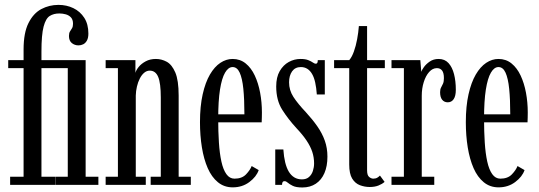

<svg xmlns="http://www.w3.org/2000/svg" viewBox="-20 -776 2264 806"><path d="M22.5 0V-34H79V-490H14.5V-523.5H79V-568.5Q79 -638 99.5 -679Q120 -720 153.2 -737.8Q186.5 -755.5 225.5 -755.5Q259.5 -755.5 288 -741.8Q316.5 -728 333.8 -701.2Q351 -674.5 351 -635Q351 -617 345 -606Q339 -595 329.5 -590.2Q320 -585.5 309.5 -585.5Q293.5 -585.5 281.5 -595.2Q269.5 -605 269.5 -625Q269.5 -637.5 274 -644.2Q278.5 -651 282.5 -657.8Q286.5 -664.5 286.5 -676.5Q286.5 -693.5 278 -702.8Q269.5 -712 256.2 -715.8Q243 -719.5 229 -719.5Q205.5 -719.5 188.8 -709Q172 -698.5 163 -664.2Q154 -630 154 -559V-523.5H253V-490H154V-34H211V0ZM212 0V-34H264.5V-490H212V-523.5H339.5V-34H393V0Z M423.5 0V-34H475V-490H423.5V-523.5H548.5V-470Q551 -481 562 -494.8Q573 -508.5 591.5 -518.5Q610 -528.5 634.5 -528.5Q658 -528.5 679.8 -516.8Q701.5 -505 715.8 -472Q730 -439 730 -374.5V-34H781V0H612.5V-34H655V-366.5Q655 -427 644 -453.2Q633 -479.5 608.5 -479.5Q596 -479.5 585.2 -470.5Q574.5 -461.5 566.8 -446.2Q559 -431 554.8 -412.5Q550.5 -394 550 -375V-34H592V0Z M957 10.5Q921 10.5 894.8 -11Q868.5 -32.5 852 -70.2Q835.5 -108 827.5 -157.5Q819.5 -207 819.5 -263Q819.5 -330 830.8 -380Q842 -430 861.2 -463Q880.5 -496 905 -512.2Q929.5 -528.5 956.5 -528.5Q988 -528.5 1011.2 -509.8Q1034.5 -491 1049.5 -459Q1064.5 -427 1072 -386.8Q1079.5 -346.5 1079.5 -303.5Q1079.5 -293 1079.2 -282.8Q1079 -272.5 1078.5 -262.5H889V-296H1006Q1006 -359 1001.5 -403.2Q997 -447.5 986.2 -471Q975.5 -494.5 956.5 -494.5Q938.5 -494.5 924.8 -471Q911 -447.5 903.5 -399.8Q896 -352 896 -278Q896 -223.5 899 -177.5Q902 -131.5 909.5 -97.5Q917 -63.5 930.5 -44.8Q944 -26 964.5 -26Q995.5 -26 1012.8 -44Q1030 -62 1036.5 -79L1066 -62Q1056.5 -34 1026.8 -11.8Q997 10.5 957 10.5Z M1249.5 11Q1223 11 1209.2 4.2Q1195.5 -2.5 1188.2 -9Q1181 -15.5 1174.5 -15.5Q1168.5 -15.5 1166.2 -11.2Q1164 -7 1164 0H1135.5V-148.5H1169.5Q1171.5 -118 1177.2 -94.5Q1183 -71 1192.5 -55.2Q1202 -39.5 1215.8 -31.2Q1229.5 -23 1247.5 -23Q1266 -23 1277.2 -33Q1288.5 -43 1293.5 -58.5Q1298.5 -74 1298.5 -90Q1298.5 -115.5 1290.8 -138.8Q1283 -162 1266.8 -186.2Q1250.5 -210.5 1224.5 -238Q1190 -275.5 1164.8 -315.2Q1139.5 -355 1139.5 -413Q1139.5 -452 1154.2 -477.5Q1169 -503 1192.2 -515.8Q1215.5 -528.5 1241.5 -528.5Q1262 -528.5 1274.2 -523.5Q1286.5 -518.5 1293.5 -513.5Q1300.5 -508.5 1305.5 -508.5Q1310 -508.5 1312 -512Q1314 -515.5 1314 -523.5H1343.5V-379.5H1310Q1308 -408 1303.2 -429.5Q1298.5 -451 1290.2 -465.2Q1282 -479.5 1270.2 -487Q1258.5 -494.5 1243 -494.5Q1219 -494.5 1206.2 -476.5Q1193.5 -458.5 1193.5 -430.5Q1193.5 -397.5 1211.5 -369.5Q1229.5 -341.5 1264 -305Q1292 -274.5 1312.2 -245.5Q1332.5 -216.5 1343.5 -185.5Q1354.5 -154.5 1354.5 -118.5Q1354.5 -78.5 1342 -49.5Q1329.5 -20.5 1305.8 -4.8Q1282 11 1249.5 11Z M1532 9Q1511 9 1491 1.5Q1471 -6 1458.5 -26.2Q1446 -46.5 1446 -85.5V-490H1382.5V-523.5H1446Q1457 -536 1465.5 -559.5Q1474 -583 1479.2 -611.2Q1484.5 -639.5 1486.5 -666.5H1521V-523.5H1595.5V-490H1521V-61Q1521 -40 1529.8 -33Q1538.5 -26 1547 -26Q1557 -26 1564 -30.2Q1571 -34.5 1575 -39L1594.5 -12.5Q1584.5 -3.5 1568.8 2.8Q1553 9 1532 9Z M1623.5 0V-34H1675.5V-490H1623.5V-523.5H1744.5L1748.5 -474.5Q1750 -480.5 1759 -493.5Q1768 -506.5 1783.8 -517.5Q1799.5 -528.5 1821.5 -528.5Q1847 -528.5 1862.8 -511.2Q1878.5 -494 1886 -464.8Q1893.5 -435.5 1893.5 -399Q1893.5 -373 1884.5 -359.8Q1875.5 -346.5 1859.5 -346.5Q1845 -346.5 1836.2 -357.2Q1827.5 -368 1827.5 -389Q1827.5 -401.5 1831.8 -409Q1836 -416.5 1839.8 -425Q1843.5 -433.5 1843.5 -448Q1843.5 -470 1835.8 -480Q1828 -490 1814 -490Q1796 -490 1781.5 -473.8Q1767 -457.5 1758.8 -431Q1750.5 -404.5 1750.5 -374V-34H1803V0Z M2073 10.5Q2037 10.5 2010.8 -11Q1984.5 -32.5 1968 -70.2Q1951.5 -108 1943.5 -157.5Q1935.5 -207 1935.5 -263Q1935.5 -330 1946.8 -380Q1958 -430 1977.2 -463Q1996.5 -496 2021 -512.2Q2045.5 -528.5 2072.5 -528.5Q2104 -528.5 2127.2 -509.8Q2150.5 -491 2165.5 -459Q2180.5 -427 2188 -386.8Q2195.5 -346.5 2195.5 -303.5Q2195.5 -293 2195.2 -282.8Q2195 -272.5 2194.5 -262.5H2005V-296H2122Q2122 -359 2117.5 -403.2Q2113 -447.5 2102.2 -471Q2091.5 -494.5 2072.5 -494.5Q2054.5 -494.5 2040.8 -471Q2027 -447.5 2019.5 -399.8Q2012 -352 2012 -278Q2012 -223.5 2015 -177.5Q2018 -131.5 2025.5 -97.5Q2033 -63.5 2046.5 -44.8Q2060 -26 2080.5 -26Q2111.5 -26 2128.8 -44Q2146 -62 2152.5 -79L2182 -62Q2172.5 -34 2142.8 -11.8Q2113 10.5 2073 10.5Z"/></svg>

Font: Imbue Thin
Style: Regular
Weight: 400
Version: Version 1.102